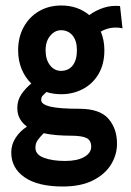

<svg xmlns="http://www.w3.org/2000/svg" viewBox="-20 -500 478 699"><path d="M203 -157Q174 -157 149 -165Q141 -158 135.5 -152Q130 -146 130 -136Q130 -120 162.5 -112Q195 -104 269 -104Q343 -104 374.5 -68Q406 -32 406 23Q406 63 384.5 98.5Q363 134 319 156.5Q275 179 208 179Q118 179 69.5 145.5Q21 112 21 55Q21 26 37 1.5Q53 -23 78 -39Q62 -51 52.5 -67.5Q43 -84 43 -107Q43 -135 58 -157Q73 -179 94 -196Q72 -217 59 -248Q46 -279 46 -317Q46 -365 66.5 -402Q87 -439 122.5 -459.5Q158 -480 203 -480Q263 -480 305 -445Q328 -462 356.5 -471.5Q385 -481 417 -478L426 -397Q384 -406 347 -385Q360 -354 360 -317Q360 -267 339 -231Q318 -195 282 -176Q246 -157 203 -157ZM202 -242Q229 -242 244.5 -261.5Q260 -281 260 -317Q260 -352 244 -371Q228 -390 202 -390Q180 -390 163 -370Q146 -350 146 -317Q146 -283 162 -262.5Q178 -242 202 -242ZM109 38Q109 63 140 74.5Q171 86 217 86Q261 86 286.5 71.5Q312 57 312 34Q312 11 295 2.5Q278 -6 237 -6Q213 -6 187.5 -8Q162 -10 139 -15Q127 -3 118 9Q109 21 109 38Z"/></svg>

Font: Inconsolata SemiCondensed ExtraBold
Style: Regular
Weight: 800
Width: 4
Monospace: yes
Designer: Raph Levien, Cyreal, Brenton Simpson
Foundry: Raph Levien, Cyreal, Google
Version: Version 3.100; ttfautohint (v1.8.4.7-5d5b)